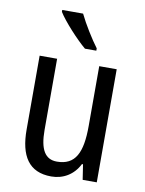

<svg xmlns="http://www.w3.org/2000/svg" viewBox="-87 -827 678 898"><g transform="rotate(10 252.5 -378.0)"><path d="M234 -766H135V-757C160 -716 229 -641 271 -606H325V-617C297 -654 256 -720 234 -766ZM434 -537H351V-253C351 -126 321 -63 233 -63C177 -63 151 -106 151 -199V-537H68V-186C68 -62 112 10 219 10C275 10 324 -18 351 -72H356L367 0H434Z"/></g></svg>

Font: Noto Sans Sinhala UI Condensed
Style: Regular
Weight: 400
Width: 3
Designer: Jelle Bosma - Monotype Design Team
Foundry: Monotype Imaging Inc.
Version: Version 2.006